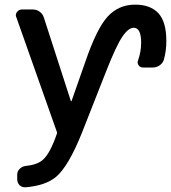

<svg xmlns="http://www.w3.org/2000/svg" viewBox="-20 -585 723 811"><path d="M87.9 206.1Q85.9 206.1 85 206.1Q72.3 206.1 62.5 197.3Q52.7 186.5 52.7 171.9V152.3Q52.7 138.7 63 128.4Q73.2 118.2 86.9 116.2Q136.7 111.3 160.2 90.8Q191.4 64.5 220.7 -21.5Q221.7 -25.4 219.7 -29.3L48.8 -512.7Q46.9 -516.6 46.9 -520.5Q46.9 -528.3 51.8 -534.2Q59.6 -544.9 72.3 -544.9H119.1Q134.8 -544.9 147.5 -535.6Q160.2 -526.4 165 -511.7L279.3 -158.2Q279.3 -157.2 280.3 -157.2Q281.2 -157.2 282.2 -158.2L339.8 -322.3Q387.7 -462.9 434.1 -514.2Q480.5 -565.4 550.8 -565.4Q615.2 -565.4 648.9 -529.3Q682.6 -493.2 682.6 -412.1Q682.6 -369.1 671.9 -332Q667 -317.4 653.8 -308.6Q640.6 -299.8 625 -299.8H584Q571.3 -299.8 564.9 -310.1Q558.6 -320.3 563.5 -331.1Q576.2 -367.2 576.2 -404.3Q576.2 -467.8 544.9 -467.8Q522.5 -467.8 496.6 -429.7Q470.7 -391.6 427.7 -282.2L326.2 -24.4Q269.5 117.2 216.8 162.1Q171.9 199.2 87.9 206.1Z"/></svg>

Font: Gen Jyuu GothicL Medium
Style: Regular
Weight: 500
Designer: [Source Han Sans]
Ryoko NISHIZUKA  (kana & ideographs); Paul D. Hunt (Latin, Greek & Cyrillic); Wenlong ZHANG  (bopomofo
Version: Version 1.002.20150607